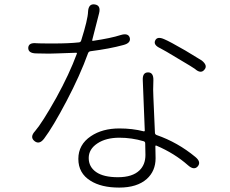

<svg xmlns="http://www.w3.org/2000/svg" viewBox="-20 -807 1040 870"><path d="M390 12Q335 -22 335 -87Q335 -152 392 -190Q444 -225 521 -225Q580 -225 631 -212Q636 -211 636 -216L627 -443Q625 -479 651 -479Q676 -479 675 -443L674 -401Q674 -384 675 -367L682 -206Q682 -198 690 -195Q785 -162 865 -96Q893 -73 876 -53Q859 -34 832 -58Q771 -112 689 -147Q684 -149 684 -144L685 -90Q685 -32 645 4Q601 43 520 43Q439 43 390 12ZM612 -35Q639 -61 639 -105L638 -157Q638 -165 631 -167Q577 -183 521 -183Q460 -183 421 -157Q382 -131 382 -91Q382 -51 415.5 -27.5Q449 -4 514.5 -4Q580 -4 612 -35ZM180 -179Q158 -150 136 -168Q114 -186 139 -213Q171 -250 235 -364Q294 -471 328 -563Q330 -568 325 -568L240 -565Q221 -564 202 -564L143 -565Q107 -566 108 -591Q110 -615 146 -611Q156 -610 222 -610Q293 -610 338 -615Q346 -616 348 -624Q378 -719 379 -754Q381 -791 409 -787Q438 -783 429 -747L398 -626Q397 -621 402 -622Q483 -634 526 -648Q561 -659 568 -636Q574 -612 539 -603Q477 -586 391 -575Q382 -574 379 -566Q343 -466 281.5 -349Q220 -232 180 -179ZM906 -491Q890 -471 863 -495Q857 -500 786 -542Q725 -579 707 -588Q674 -603 683 -623Q692 -644 725 -629Q749 -619 820 -578Q887 -538 894 -533Q923 -510 906 -491Z"/></svg>

Font: Resource Han Rounded JP Light
Style: Regular
Weight: 300
Designer: Cyano Hao (round all glyphs); Ryoko NISHIZUKA 西塚涼子 (kana, bopomofo & ideographs); Paul D. Hunt (Latin, Greek & Cyrillic)
Foundry: Cyano Hao
Version: 0.990